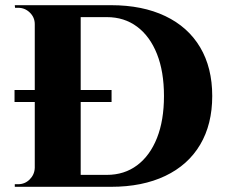

<svg xmlns="http://www.w3.org/2000/svg" viewBox="-20 -720 875 740"><path d="M36 -373H410V-327H36ZM408 -700Q529 -700 617 -658Q705 -616 751.5 -537.5Q798 -459 798 -350Q798 -241 751.5 -162.5Q705 -84 617 -42Q529 0 408 0H162L161 -46Q199 -46 234 -46Q269 -46 298 -46Q327 -46 348 -46Q369 -46 380.5 -46Q392 -46 392 -46Q459 -46 508.5 -83Q558 -120 585 -188Q612 -256 612 -350Q612 -444 585 -512Q558 -580 508.5 -617Q459 -654 392 -654Q392 -654 380 -654Q368 -654 345.5 -654Q323 -654 293 -654Q263 -654 227 -654Q191 -654 151 -654V-700ZM291 -700V0H114V-700ZM117 -73V0H37V-10Q37 -10 43.5 -10Q50 -10 50 -10Q76 -10 94.5 -28.5Q113 -47 114 -73ZM117 -627H114Q114 -653 95 -671.5Q76 -690 50 -690Q50 -690 44 -690Q38 -690 38 -690L37 -700H117Z"/></svg>

Font: Cinzel ExtraBold
Style: Regular
Weight: 800
Designer: Natanael Gama
Version: Version 2.000